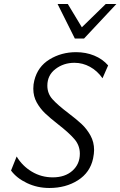

<svg xmlns="http://www.w3.org/2000/svg" viewBox="-20 -927 600 957"><path d="M35 -77 63 -147Q91 -100 138.5 -71.5Q186 -43 243 -43Q304 -43 341 -76Q378 -109 378 -161Q378 -202 351 -233.5Q324 -265 270 -307Q229 -339 204.5 -362.5Q180 -386 163 -416.5Q146 -447 146 -485Q146 -507 151 -526Q168 -595 227 -631Q286 -667 359 -667Q408 -667 449.5 -650Q491 -633 519 -601L491 -537Q465 -574 428.5 -594Q392 -614 351 -614Q297 -614 256.5 -583Q216 -552 216 -500Q216 -461 241.5 -432.5Q267 -404 321 -363Q362 -332 387.5 -308Q413 -284 431 -251.5Q449 -219 449 -179Q449 -162 444 -137Q429 -67 368.5 -28.5Q308 10 226 10Q166 10 114.5 -14.5Q63 -39 35 -77ZM267 -907H318L388 -791L507 -907H560L399 -735H353Z"/></svg>

Font: LXGW Bright GB
Style: Italic
Weight: 400
Italic angle: -12°
Designer: Christian Thalmann (Catharsis Fonts)
Foundry: LXGW / Christian Thalmann (Catharsis Fonts) / Fontworks Inc.
Version: Version 5.510